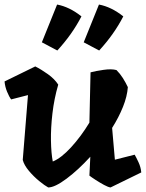

<svg xmlns="http://www.w3.org/2000/svg" viewBox="-30 -808 641 844"><path d="M328 -736Q288 -658 222 -586L154 -622L221 -788Q275 -778 328 -736ZM512 -736Q472 -658 406 -586L338 -622L405 -788Q459 -778 512 -736ZM562 -128Q569 -116 579 -94.5Q589 -73 591 -50L456 16Q446 15 427.5 5Q409 -5 390.5 -17Q372 -29 363 -36L367 -119Q314 -61 262.5 -22.5Q211 16 182 16Q167 8 142.5 -12Q118 -32 97 -57Q76 -82 70 -105L93 -390L19 -371Q10 -383 1 -405Q-8 -427 -10 -450L125 -516Q151 -503 180.5 -482Q210 -461 226 -436Q208 -374 200.5 -309.5Q193 -245 194 -189.5Q195 -134 202 -98Q239 -113 282.5 -160.5Q326 -208 363 -269L368 -490Q391 -496 425.5 -501Q460 -506 482 -500Q498 -484 510 -465Q522 -446 532 -425Q529 -384 510.5 -338Q492 -292 463 -246V-244L475 -106Z"/></svg>

Font: Langar
Style: Regular
Weight: 400
Designer: Alessia Mazzarella
Foundry: Typeland
Version: Version 1.001; ttfautohint (v1.8.3)